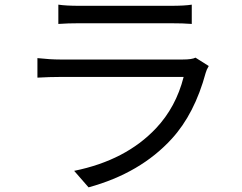

<svg xmlns="http://www.w3.org/2000/svg" viewBox="-20 -765 1040 826"><path d="M231 -745Q264 -740 321 -740H714Q775 -740 805 -745V-662Q769 -665 713 -665H321Q272 -665 231 -662ZM878 -481Q868 -464 865 -452Q817 -275 719 -168Q584 -20 361 41L299 -30Q521 -75 651 -213Q737 -304 770 -434H239Q195 -434 141 -431V-515Q196 -509 239 -509H766Q806 -509 821 -517Z"/></svg>

Font: Noto Sans SC
Style: Regular
Weight: 400
Designer: Ryoko NISHIZUKA  (kana, bopomofo & ideographs); Paul D. Hunt (Latin, Greek & Cyrillic); Sandoll Communications , Soo-you
Foundry: Adobe
Version: Version 2.002;hotconv 1.0.116;makeotfexe 2.5.65601